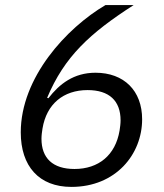

<svg xmlns="http://www.w3.org/2000/svg" viewBox="-20 -718 640 750"><path d="M258.9 12.1C432.2 12.1 535.2 -115.1 535.2 -252.1C535.2 -364 464.1 -433.9 353 -433.9C268.1 -433.9 212 -389.9 169 -334.2L164.1 -335.9C231.9 -497.2 331 -588.1 502.1 -698.2H392C240.1 -609 61.1 -415.1 61.1 -201C61.1 -68.9 132.1 12.1 258.9 12.1ZM142 -176.1C142 -190 144.2 -203.8 146 -215.9C161.9 -312.1 228 -366.1 322.1 -366.1C407 -366.1 451 -323.9 451 -247.9C451 -234 448.9 -220.2 447.1 -208.1C431.1 -111.9 365.1 -57.9 271 -57.9C186.1 -57.9 142 -100.1 142 -176.1Z"/></svg>

Font: Margiela Mono Italic Italic
Style: Regular
Weight: 400
Designer: Mike Abbink, Paul van der Laan, Pieter van Rosmalen
Foundry: Bold Monday
Version: Version 2.003 2021